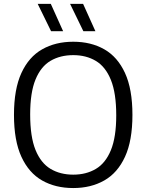

<svg xmlns="http://www.w3.org/2000/svg" viewBox="-20 -966 760 996"><path d="M360 9.5Q267.5 9.5 198.5 -29.8Q129.5 -69 91 -152.8Q52.5 -236.5 52.5 -370Q52.5 -503.5 91 -587.2Q129.5 -671 198.8 -710.2Q268 -749.5 360 -749.5Q452 -749.5 521 -710.2Q590 -671 628.5 -587.2Q667 -503.5 667 -370Q667 -236.5 628.5 -152.8Q590 -69 520.8 -29.8Q451.5 9.5 360 9.5ZM360 -60Q427 -60 477.2 -89.8Q527.5 -119.5 555.2 -187Q583 -254.5 583 -367.5Q583 -483 555.2 -551.5Q527.5 -620 477.2 -650Q427 -680 360 -680Q292.5 -680 242.2 -650.5Q192 -621 164.2 -553.5Q136.5 -486 136.5 -372.5Q136.5 -256.5 164.2 -188.2Q192 -120 242.2 -90Q292.5 -60 360 -60ZM412.5 -804 343.5 -946H411L475 -804ZM245 -804 175.5 -946H243.5L307.5 -804Z"/></svg>

Font: Encode Sans SC
Style: Regular
Weight: 400
Version: Version 3.002